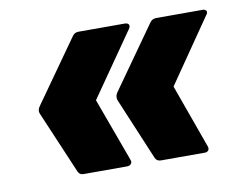

<svg xmlns="http://www.w3.org/2000/svg" viewBox="-51 -509 612 490"><g transform="rotate(-10 255.5 -264.0)"><path d="M129 -84Q119 -84 115 -93L46 -255Q42 -264 49 -274L163 -435Q169 -444 179 -444H299Q307 -444 309.5 -439.5Q312 -435 307 -428L193 -264L253 -100Q256 -93 252.5 -88.5Q249 -84 242 -84ZM330 -84Q319 -84 315 -93L247 -255Q244 -265 250 -274L364 -435Q370 -444 381 -444H501Q508 -444 510.5 -439.5Q513 -435 507 -428L394 -264L453 -100Q456 -93 453 -88.5Q450 -84 443 -84Z"/></g></svg>

Font: Sofia Sans Semi Condensed Black
Style: Italic
Weight: 900
Italic angle: -9°
Version: Version 4.100